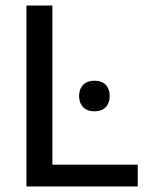

<svg xmlns="http://www.w3.org/2000/svg" viewBox="-20 -670 540 690"><path d="M75 0V-650H168.3V-78.3H475V0ZM319.2 -270Q293.3 -270 278.8 -285Q264.2 -300 264.2 -325Q264.2 -350 278.8 -365Q293.3 -380 319.2 -380Q345.8 -380 360 -365Q374.2 -350 374.2 -325Q374.2 -300 360 -285Q345.8 -270 319.2 -270Z"/></svg>

Font: Familjen Grotesk GF
Style: Regular
Weight: 400
Designer: Anders Wikstroem, Jonas Baeckman, Matilda Gysing, Kristian Moeller
Foundry: Familjen STHLM AB
Version: Version 2.000; Beta; Release 4; Build 6